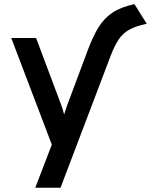

<svg xmlns="http://www.w3.org/2000/svg" viewBox="-20 -690 711 904"><path d="M146 194 224 -9 33 -511H150L267 -199Q271 -188.5 274.8 -176.2Q278.5 -164 282 -151Q285.5 -163.5 289.8 -175.8Q294 -188 298 -199L394.5 -457Q417.5 -518 443.5 -560.8Q469.5 -603.5 509.2 -630.2Q549 -657 613 -670.5L671 -578Q619.5 -567.5 589 -550.5Q558.5 -533.5 538.8 -504Q519 -474.5 500.5 -426L265 194Z"/></svg>

Font: Overpass Mono Light
Style: Regular
Weight: 300
Monospace: yes
Designer: Delve Withrington, Dave Bailey
Foundry: Delve Fonts LLC
Version: Version 4.000